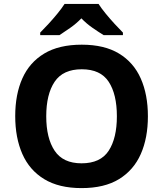

<svg xmlns="http://www.w3.org/2000/svg" viewBox="-20 -954 836 984"><path d="M738 -358Q738 -247 701.5 -164.5Q665 -82 590 -36Q515 10 398 10Q282 10 206.5 -36Q131 -82 94.5 -165Q58 -248 58 -359Q58 -470 94.5 -552Q131 -634 206.5 -679.5Q282 -725 399 -725Q515 -725 590 -679.5Q665 -634 701.5 -551.5Q738 -469 738 -358ZM217 -358Q217 -246 260 -181.5Q303 -117 398 -117Q495 -117 537 -181.5Q579 -246 579 -358Q579 -471 537 -535Q495 -599 399 -599Q303 -599 260 -535Q217 -471 217 -358ZM485 -934Q499 -912 521.5 -884.5Q544 -857 568 -831Q592 -805 610 -787V-774H511Q485 -790 454 -811.5Q423 -833 397 -860Q371 -833 341 -812Q311 -791 285 -774H186V-787Q205 -806 228.5 -831.5Q252 -857 274.5 -884.5Q297 -912 311 -934Z"/></svg>

Font: Noto Sans Lisu
Style: Regular
Weight: 400
Designer: Monotype Design Team. David Williams.
Foundry: Monotype Imaging Inc.
Version: Version 2.102